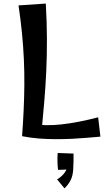

<svg xmlns="http://www.w3.org/2000/svg" viewBox="-20 -775 619 1068"><path d="M102.8 -17.5Q108.2 -90.5 111.5 -161.4Q114.8 -232.2 115.4 -302.4Q116 -372.5 112.8 -444.5Q109.5 -516.5 102.2 -591Q95 -665.5 83 -745L234.8 -755.2Q240.8 -649.5 241 -557.5Q241.2 -465.5 237.4 -380.8Q233.5 -296 226.4 -211.5Q219.2 -127 210.5 -34.5ZM538.5 -15Q504 -12 463.6 -8.5Q423.2 -5 379.5 -2.9Q335.8 -0.8 289.4 -0.9Q243 -1 195.9 -4.6Q148.8 -8.2 102.8 -17.5L148.5 -87.5Q227.5 -72.5 320.9 -82.9Q414.2 -93.2 526 -122.5ZM338.8 272.8 297.5 222.8Q319 210.2 333.8 192.9Q348.5 175.5 352.8 158.5L370 167.2L302.8 170Q300.2 147.8 299.6 122.4Q299 97 301 76L389.2 79.2Q389.2 102 388.9 123.1Q388.5 144.2 387.2 167Q385.5 200.2 374 224.9Q362.5 249.5 338.8 272.8Z"/></svg>

Font: Marhey Light
Style: Regular
Weight: 300
Designer: Nur Syamsi & Bustanul Arifin
Foundry: Namelatype
Version: Version 1.000